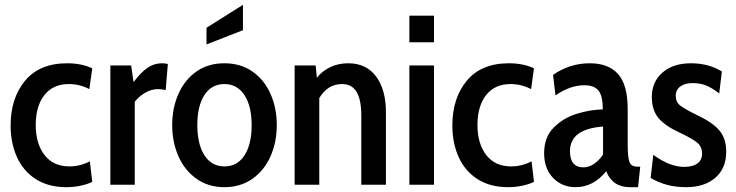

<svg xmlns="http://www.w3.org/2000/svg" viewBox="-20 -765 3047 795"><path d="M24 -245Q24 -359 84 -431Q144 -503 258 -503Q318 -503 362 -482L350 -396Q310 -417 265 -417Q200 -417 164 -371.5Q128 -326 128 -247Q128 -170 164.5 -123Q201 -76 267 -76Q312 -76 352 -97L362 -12Q342 -2 313.5 4Q285 10 255 10Q180 10 128 -23.5Q76 -57 50 -115Q24 -173 24 -245Z M437 -494H523L533 -425Q564 -466 591 -484.5Q618 -503 651 -503Q665 -503 675 -500L666 -392Q648 -396 635 -396Q607 -396 582 -381.5Q557 -367 538 -344V0H437Z M693 -247Q693 -318 719 -376.5Q745 -435 793.5 -469Q842 -503 909 -503Q976 -503 1025 -469Q1074 -435 1100 -376.5Q1126 -318 1126 -247Q1126 -176 1100 -117.5Q1074 -59 1025 -24.5Q976 10 909 10Q843 10 794 -24.5Q745 -59 719 -117.5Q693 -176 693 -247ZM1022 -247Q1022 -326 992 -371.5Q962 -417 909 -417Q856 -417 826.5 -371.5Q797 -326 797 -247Q797 -168 826.5 -122Q856 -76 909 -76Q963 -76 992.5 -122Q1022 -168 1022 -247ZM835 -650 986 -745V-640L835 -581Z M1578 -300V0H1476V-287Q1476 -352 1456.5 -384.5Q1437 -417 1396 -417Q1337 -417 1302 -359V0H1200V-494H1287L1292 -443Q1314 -471 1347.5 -487Q1381 -503 1422 -503Q1497 -503 1537.5 -448Q1578 -393 1578 -300Z M1675 -700H1777V-590H1675ZM1675 -494H1777V0H1675Z M1853 -245Q1853 -359 1913 -431Q1973 -503 2087 -503Q2147 -503 2191 -482L2179 -396Q2139 -417 2094 -417Q2029 -417 1993 -371.5Q1957 -326 1957 -247Q1957 -170 1993.5 -123Q2030 -76 2096 -76Q2141 -76 2181 -97L2191 -12Q2171 -2 2142.5 4Q2114 10 2084 10Q2009 10 1957 -23.5Q1905 -57 1879 -115Q1853 -173 1853 -245Z M2233 -131Q2233 -197 2273 -237Q2313 -277 2368.5 -294Q2424 -311 2476 -312Q2476 -367 2458.5 -389.5Q2441 -412 2399 -412Q2341 -412 2280 -370L2270 -455Q2339 -503 2422 -503Q2500 -503 2539.5 -458Q2579 -413 2579 -314V-168Q2579 -113 2586.5 -94Q2594 -75 2618 -75H2631L2622 10H2588Q2516 10 2490 -56Q2437 10 2363 10Q2307 10 2270 -28.5Q2233 -67 2233 -131ZM2477 -125V-241Q2340 -231 2340 -139Q2340 -72 2396 -72Q2418 -72 2439 -86Q2460 -100 2477 -125Z M2674 -28 2685 -124Q2753 -74 2813 -74Q2848 -74 2867.5 -88Q2887 -102 2887 -129Q2887 -157 2868 -173.5Q2849 -190 2790 -218Q2732 -245 2705.5 -277.5Q2679 -310 2679 -364Q2679 -426 2723 -464.5Q2767 -503 2841 -503Q2914 -503 2969 -469L2958 -378Q2930 -400 2905 -410.5Q2880 -421 2848 -421Q2816 -421 2797 -407Q2778 -393 2778 -368Q2778 -343 2796 -328.5Q2814 -314 2867 -288Q2931 -258 2959 -224.5Q2987 -191 2987 -137Q2987 -68 2942 -29Q2897 10 2821 10Q2778 10 2742.5 0.5Q2707 -9 2674 -28Z"/></svg>

Font: Cabin Condensed Medium
Style: Regular
Weight: 500
Width: 3
Version: Version 2.001